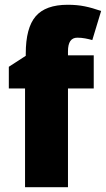

<svg xmlns="http://www.w3.org/2000/svg" viewBox="-20 -785 444 805"><path d="M373 -414H265V0H85V-414H17V-505L88 -551V-560Q88 -668 129.5 -716.5Q171 -765 264 -765Q303 -765 335 -758.5Q367 -752 404 -739L367 -617Q353 -621 337 -624Q321 -627 304 -627Q265 -627 265 -570V-553H373Z"/></svg>

Font: Noto Sans Tamil SemiCondensed Black
Style: Regular
Weight: 900
Width: 4
Designer: Jelle Bosma - Monotype Design Team
Foundry: Monotype Imaging Inc.
Version: Version 2.004; ttfautohint (v1.8.4.7-5d5b)